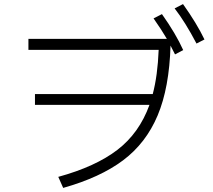

<svg xmlns="http://www.w3.org/2000/svg" viewBox="-20 -894 1040 939"><path d="M875 -874Q942 -780 980 -701L941 -681Q886 -786 834 -853ZM772 -825Q840 -729 876 -649L836 -628Q832 -637 814 -671Q808 -465 751 -329.5Q694 -194 582 -110Q470 -26 289 25L265 -29Q447 -79 554 -161Q661 -243 711 -381H151V-434H727Q751 -524 756 -650H119V-704H796Q771 -747 731 -804Z"/></svg>

Font: IBM Plex Sans JP Light
Style: Regular
Weight: 300
Designer: Mike Abbink; Paul van der Laan; Pieter van Rosmalen; Wujin Sim; Yejin Wi; Jinhee Kim; Boomi Park; Yona Kim; Kichan Ma
Foundry: Sandoll Inc.
Version: Version 1.002